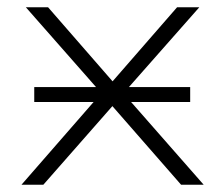

<svg xmlns="http://www.w3.org/2000/svg" viewBox="-20 -507 616 527"><path d="M39 0 270 -265V-238L51 -487H112L294 -278H284L466 -487H527L310 -241V-261L539 0H477L283 -222H294L99 0ZM74 -227V-268H502V-227Z"/></svg>

Font: Nunito Sans 10pt SemiExpanded ExtraLight
Style: Regular
Weight: 250
Width: 6
Designer: Vernon Adams
Foundry: Vernon Adams
Version: Version 3.101;gftools[0.9.27]